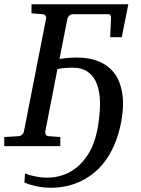

<svg xmlns="http://www.w3.org/2000/svg" viewBox="-45 -691 666 908"><path d="M70.3 172.4Q70.8 160.6 71.8 151.9Q72.3 144 72.8 137.2Q73.2 130.4 73.2 129.4Q130.9 150.9 186.5 148.9Q242.2 147 289.1 120.4Q335.9 93.8 369.9 41.7Q403.8 -10.3 417.5 -88.9Q428.2 -150.4 428 -202.1Q427.7 -253.9 414.1 -291.5Q400.4 -329.1 371.8 -350.1Q343.3 -371.1 296.9 -371.1Q281.2 -371.1 268.8 -369.9Q256.3 -368.7 246.6 -367.7Q235.4 -365.7 226.6 -364.3L168.9 -67.9Q168 -62 171.6 -54.9Q175.3 -47.9 186 -46.9L240.2 -43V0H-24.9V-43L43 -46.9Q53.7 -47.9 60.3 -54.9Q66.9 -62 67.9 -67.9L172.9 -603Q174.3 -611.3 169.7 -617.2Q165 -623 155.8 -624L104 -627.9V-670.9H562L530.8 -515.1H476.1L480 -605Q481 -611.8 477.8 -617.9Q474.6 -624 466.8 -624H298.8Q288.6 -624 282 -616.5Q275.4 -608.9 273.9 -603L236.3 -412.1Q246.6 -413.6 259.3 -415.5Q270 -416.5 284.4 -417.7Q298.8 -418.9 315.9 -418.9Q369.6 -418.9 408 -405.8Q446.3 -392.6 472.2 -370.1Q498 -347.7 512.5 -317.6Q526.9 -287.6 532.5 -253.7Q538.1 -219.7 536.4 -184.3Q534.7 -148.9 528.3 -115.2Q516.6 -54.2 496.1 -6.8Q475.6 40.5 448.7 75.4Q421.9 110.4 389.9 134Q357.9 157.7 324 171.9Q290 186 255.1 191.9Q220.2 197.8 187.3 196.8Q154.3 195.8 124.3 189.2Q94.2 182.6 70.3 172.4Z"/></svg>

Font: Charis SIL
Style: Italic
Weight: 400
Italic angle: -11°
Foundry: SIL International
Version: Version 4.112